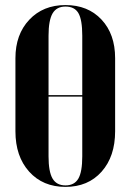

<svg xmlns="http://www.w3.org/2000/svg" viewBox="-20 -729 515 759"><path d="M41 -210V-499Q41 -592.8 95.7 -650.9Q150.4 -709 238.8 -709Q327.6 -709 381.3 -651.6Q435.1 -594.2 435.1 -499V-210Q435.1 -110.4 381.6 -50.3Q328.1 9.8 238.8 9.8Q149.4 9.8 95.2 -50.5Q41 -110.8 41 -210ZM171.9 -587.9V-353H305.2V-587.9Q305.2 -650.9 290 -677Q274.9 -703.1 238.8 -703.1Q203.6 -703.1 187.7 -675.8Q171.9 -648.4 171.9 -587.9ZM171.9 -347.2V-110.8Q171.9 -50.3 187.7 -23.2Q203.6 3.9 238.8 3.9Q273.9 3.9 289.6 -22.7Q305.2 -49.3 305.2 -110.8V-347.2Z"/></svg>

Font: Moniqa Black Display
Style: Regular
Weight: 900
Designer: Rajesh Rajput
Foundry: Rajesh Rajput
Version: Version 1.000